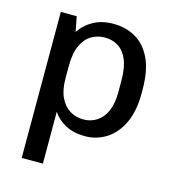

<svg xmlns="http://www.w3.org/2000/svg" viewBox="-105 -610 799 879"><g transform="rotate(15 294.0 -170.0)"><path d="M77.8 181V-511H153L167 -440Q192.2 -478 232.2 -499.5Q272.2 -521 325.2 -521Q382.8 -521 429.4 -495.2Q476 -469.5 503.8 -412.5Q531.5 -355.5 531.5 -262.8V-244.2Q531.5 -161.8 504.4 -104.8Q477.2 -47.8 431.6 -18.9Q386 10 330.8 10Q276.8 10 238.1 -10.9Q199.5 -31.8 178.2 -65V181ZM304 -62.2Q339 -62.2 367 -80Q395 -97.8 411.1 -133.6Q427.2 -169.5 427.2 -223.2V-278.5Q427.2 -340.5 411.1 -378.1Q395 -415.8 367 -433Q339 -450.2 304 -450.2Q270 -450.2 241.1 -433.6Q212.2 -417 194.8 -379.9Q177.2 -342.8 177.2 -279.5V-223.2Q177.2 -168.5 194.2 -132.8Q211.2 -97 240.2 -79.6Q269.2 -62.2 304 -62.2Z"/></g></svg>

Font: Chivo Medium
Style: Regular
Weight: 500
Designer: Hector Gatti
Foundry: Omnibus-Type
Version: Version 2.002